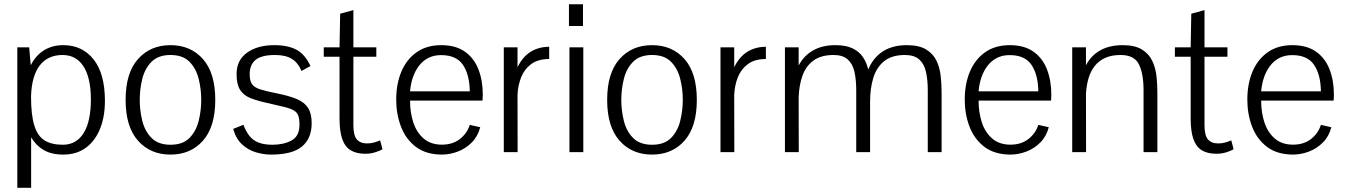

<svg xmlns="http://www.w3.org/2000/svg" viewBox="-20 -725 6414 915"><path d="M62.5 169.9V-499.5H119.1L126.5 -413.6Q149.4 -460 189 -484.9Q228.5 -509.8 281.7 -509.8Q372.1 -509.8 426 -441.9Q480 -374 480 -244.1Q480 -168.9 456.8 -111.3Q433.6 -53.7 389.4 -21Q345.2 11.7 281.2 11.7Q224.1 11.7 187 -10.7Q149.9 -33.2 128.4 -70.8V169.9ZM279.3 -35.2Q343.8 -35.2 378.4 -90.6Q413.1 -146 413.1 -251Q413.1 -353.5 378.2 -408.2Q343.3 -462.9 277.8 -462.9Q243.7 -462.9 216.6 -450.7Q189.5 -438.5 170.2 -414.1Q150.9 -389.6 140.1 -352.5Q129.4 -315.4 127.9 -265.6Q127.9 -176.3 143.8 -126Q159.7 -75.7 193.1 -55.4Q226.6 -35.2 279.3 -35.2Z M792.5 11.7Q696.3 11.7 637.5 -54.7Q578.6 -121.1 578.6 -249Q578.6 -377 637.5 -443.4Q696.3 -509.8 792.5 -509.8Q888.7 -509.8 947.3 -443.4Q1005.9 -377 1005.9 -249Q1005.9 -121.1 947.3 -54.7Q888.7 11.7 792.5 11.7ZM792.5 -35.2Q850.6 -35.2 882.3 -66.9Q914.1 -98.6 926.5 -147.9Q939 -197.3 939 -249Q939 -301.3 926.5 -350.3Q914.1 -399.4 882.3 -431.2Q850.6 -462.9 792.5 -462.9Q734.9 -462.9 702.9 -431.2Q670.9 -399.4 658.4 -350.3Q646 -301.3 646 -249Q646 -197.3 658.4 -147.9Q670.9 -98.6 702.9 -66.9Q734.9 -35.2 792.5 -35.2Z M1272 11.7Q1235.4 11.7 1198.5 0.5Q1161.6 -10.7 1132.8 -37.6Q1104 -64.5 1091.3 -110.8L1140.1 -130.4Q1151.9 -98.6 1168.7 -77.4Q1185.5 -56.2 1212.2 -45.7Q1238.8 -35.2 1278.3 -35.2Q1332 -35.2 1369.6 -55.7Q1407.2 -76.2 1407.2 -130.4Q1407.2 -158.2 1401.4 -174.1Q1395.5 -189.9 1379.4 -199.2Q1363.3 -208.5 1332.8 -215.8Q1302.2 -223.1 1252.9 -234.4Q1206.1 -244.6 1173.6 -257.6Q1141.1 -270.5 1124.3 -296.6Q1107.4 -322.8 1107.4 -371.6Q1107.4 -438.5 1157.5 -474.1Q1207.5 -509.8 1287.1 -509.8Q1352.1 -509.8 1393.1 -487.8Q1434.1 -465.8 1459.5 -410.2Q1459.5 -410.2 1453.1 -406.7Q1446.8 -403.3 1438.2 -398.7Q1429.7 -394 1423.3 -390.4Q1417 -386.7 1417 -386.7Q1400.4 -426.3 1370.6 -444.6Q1340.8 -462.9 1291 -462.9Q1226.1 -462.9 1198 -439.7Q1169.9 -416.5 1169.9 -371.6Q1169.9 -341.3 1180.2 -325.2Q1190.4 -309.1 1218.3 -299.8Q1246.1 -290.5 1298.3 -280.3Q1357.4 -268.6 1394 -253.2Q1430.7 -237.8 1448 -210.9Q1465.3 -184.1 1465.3 -138.2Q1465.3 -64.9 1418.9 -26.6Q1372.6 11.7 1272 11.7Z M1721.2 7.8Q1678.2 7.8 1650.9 -9Q1623.5 -25.9 1610.8 -63Q1598.1 -100.1 1598.1 -160.2V-454.6H1522.9V-499.5H1598.1L1601.1 -659.7L1664.1 -676.8V-499.5H1773.4V-454.6H1664.1V-128.4Q1664.1 -80.1 1680.4 -60.8Q1696.8 -41.5 1729.5 -41.5Q1746.1 -41.5 1761.7 -45.7Q1777.3 -49.8 1791.5 -56.2L1802.7 -14.2Q1791 -6.3 1768.3 0.7Q1745.6 7.8 1721.2 7.8Z M2087.4 11.7Q2010.3 11.7 1961.9 -25.1Q1913.6 -62 1890.9 -121.6Q1868.2 -181.2 1868.2 -250Q1868.2 -325.7 1893.1 -384.3Q1918 -442.9 1965.8 -476.3Q2013.7 -509.8 2082.5 -509.8Q2152.3 -509.8 2196 -478.5Q2239.7 -447.3 2260.3 -393.8Q2280.8 -340.3 2280.8 -273.9Q2280.8 -272 2280.5 -266.6Q2280.3 -261.2 2280 -255.6Q2279.8 -250 2279.3 -245.6H1934.1Q1934.1 -188 1950.2 -140.1Q1966.3 -92.3 2000 -64Q2033.7 -35.6 2085.9 -35.6Q2137.2 -35.6 2171.6 -62.5Q2206.1 -89.4 2218.8 -129.9L2268.6 -118.7Q2257.3 -75.2 2228.8 -46.4Q2200.2 -17.6 2163.1 -3.2Q2126 11.2 2087.4 11.7ZM1934.1 -289.6H2218.8Q2217.8 -369.1 2186.3 -415.8Q2154.8 -462.4 2082 -462.4Q2047.9 -462.4 2021.5 -449Q1995.1 -435.5 1976.8 -411.6Q1958.5 -387.7 1947.8 -356.4Q1937 -325.2 1934.1 -289.6Z M2380.9 0V-499.5H2446.3V-404.8Q2470.7 -454.6 2509 -478.3Q2547.4 -502 2597.2 -502V-443.8Q2543.9 -443.8 2511.2 -419.4Q2478.5 -395 2463.4 -356.2Q2448.2 -317.4 2446.3 -273.9L2446.8 0Z M2693.8 0V-499.5H2759.8V0ZM2691.4 -601.1V-704.6H2758.3V-601.1Z M3087.4 11.7Q2991.2 11.7 2932.4 -54.7Q2873.5 -121.1 2873.5 -249Q2873.5 -377 2932.4 -443.4Q2991.2 -509.8 3087.4 -509.8Q3183.6 -509.8 3242.2 -443.4Q3300.8 -377 3300.8 -249Q3300.8 -121.1 3242.2 -54.7Q3183.6 11.7 3087.4 11.7ZM3087.4 -35.2Q3145.5 -35.2 3177.2 -66.9Q3209 -98.6 3221.4 -147.9Q3233.9 -197.3 3233.9 -249Q3233.9 -301.3 3221.4 -350.3Q3209 -399.4 3177.2 -431.2Q3145.5 -462.9 3087.4 -462.9Q3029.8 -462.9 2997.8 -431.2Q2965.8 -399.4 2953.4 -350.3Q2940.9 -301.3 2940.9 -249Q2940.9 -197.3 2953.4 -147.9Q2965.8 -98.6 2997.8 -66.9Q3029.8 -35.2 3087.4 -35.2Z M3413.6 0V-499.5H3479V-404.8Q3503.4 -454.6 3541.7 -478.3Q3580.1 -502 3629.9 -502V-443.8Q3576.7 -443.8 3543.9 -419.4Q3511.2 -395 3496.1 -356.2Q3481 -317.4 3479 -273.9L3479.5 0Z M3720.7 0V-499.5H3786.1V-413.1Q3811.5 -460.4 3855.5 -485.1Q3899.4 -509.8 3960.9 -509.8Q4012.2 -509.8 4043.9 -494.1Q4075.7 -478.5 4093 -452.1Q4110.4 -425.8 4117.7 -393.6Q4141.1 -450.2 4187.3 -480Q4233.4 -509.8 4301.3 -509.8Q4360.4 -509.8 4394 -489Q4427.7 -468.3 4443.4 -434.8Q4459 -401.4 4463.1 -361.8Q4467.3 -322.3 4467.3 -284.7V0H4401.4V-294.4Q4401.4 -345.7 4392.6 -383.5Q4383.8 -421.4 4360.1 -442.1Q4336.4 -462.9 4292.5 -462.9Q4229.5 -462.9 4193.1 -433.1Q4156.7 -403.3 4141.6 -353Q4126.5 -302.7 4126.5 -241.2V0H4060.5V-294.4Q4060.5 -345.7 4051.8 -383.5Q4043 -421.4 4019.5 -442.1Q3996.1 -462.9 3952.1 -462.9Q3892.6 -462.9 3856.7 -436.5Q3820.8 -410.2 3804.4 -364.7Q3788.1 -319.3 3786.1 -261.7L3786.6 0Z M4796.9 11.7Q4719.7 11.7 4671.4 -25.1Q4623 -62 4600.3 -121.6Q4577.6 -181.2 4577.6 -250Q4577.6 -325.7 4602.5 -384.3Q4627.4 -442.9 4675.3 -476.3Q4723.1 -509.8 4792 -509.8Q4861.8 -509.8 4905.5 -478.5Q4949.2 -447.3 4969.7 -393.8Q4990.2 -340.3 4990.2 -273.9Q4990.2 -272 4990 -266.6Q4989.7 -261.2 4989.5 -255.6Q4989.3 -250 4988.8 -245.6H4643.6Q4643.6 -188 4659.7 -140.1Q4675.8 -92.3 4709.5 -64Q4743.2 -35.6 4795.4 -35.6Q4846.7 -35.6 4881.1 -62.5Q4915.5 -89.4 4928.2 -129.9L4978 -118.7Q4966.8 -75.2 4938.2 -46.4Q4909.7 -17.6 4872.6 -3.2Q4835.4 11.2 4796.9 11.7ZM4643.6 -289.6H4928.2Q4927.2 -369.1 4895.8 -415.8Q4864.3 -462.4 4791.5 -462.4Q4757.3 -462.4 4731 -449Q4704.6 -435.5 4686.3 -411.6Q4668 -387.7 4657.2 -356.4Q4646.5 -325.2 4643.6 -289.6Z M5089.8 0V-499.5H5155.3V-414.1Q5180.7 -461.9 5224.6 -485.8Q5268.6 -509.8 5330.1 -509.8Q5388.7 -509.8 5422.1 -489Q5455.6 -468.3 5471.4 -434.6Q5487.3 -400.9 5491.5 -361.3Q5495.6 -321.8 5495.6 -284.7V0H5429.7V-295.9Q5429.7 -373.5 5407.7 -418.2Q5385.7 -462.9 5320.3 -462.9Q5277.3 -462.9 5247.1 -449.2Q5216.8 -435.5 5197.3 -410.9Q5177.7 -386.2 5167.7 -352.5Q5157.7 -318.8 5155.3 -278.8L5155.8 0Z M5777.3 7.8Q5734.4 7.8 5707 -9Q5679.7 -25.9 5667 -63Q5654.3 -100.1 5654.3 -160.2V-454.6H5579.1V-499.5H5654.3L5657.2 -659.7L5720.2 -676.8V-499.5H5829.6V-454.6H5720.2V-128.4Q5720.2 -80.1 5736.6 -60.8Q5752.9 -41.5 5785.6 -41.5Q5802.2 -41.5 5817.9 -45.7Q5833.5 -49.8 5847.7 -56.2L5858.9 -14.2Q5847.2 -6.3 5824.5 0.7Q5801.8 7.8 5777.3 7.8Z M6143.6 11.7Q6066.4 11.7 6018.1 -25.1Q5969.7 -62 5947 -121.6Q5924.3 -181.2 5924.3 -250Q5924.3 -325.7 5949.2 -384.3Q5974.1 -442.9 6022 -476.3Q6069.8 -509.8 6138.7 -509.8Q6208.5 -509.8 6252.2 -478.5Q6295.9 -447.3 6316.4 -393.8Q6336.9 -340.3 6336.9 -273.9Q6336.9 -272 6336.7 -266.6Q6336.4 -261.2 6336.2 -255.6Q6335.9 -250 6335.4 -245.6H5990.2Q5990.2 -188 6006.3 -140.1Q6022.5 -92.3 6056.2 -64Q6089.8 -35.6 6142.1 -35.6Q6193.4 -35.6 6227.8 -62.5Q6262.2 -89.4 6274.9 -129.9L6324.7 -118.7Q6313.5 -75.2 6284.9 -46.4Q6256.3 -17.6 6219.2 -3.2Q6182.1 11.2 6143.6 11.7ZM5990.2 -289.6H6274.9Q6273.9 -369.1 6242.4 -415.8Q6210.9 -462.4 6138.2 -462.4Q6104 -462.4 6077.6 -449Q6051.3 -435.5 6033 -411.6Q6014.6 -387.7 6003.9 -356.4Q5993.2 -325.2 5990.2 -289.6Z"/></svg>

Font: Pontano Sans Light
Style: Regular
Weight: 300
Designer: Vernon Adams
Foundry: Vernon Adams
Version: Version 2.001